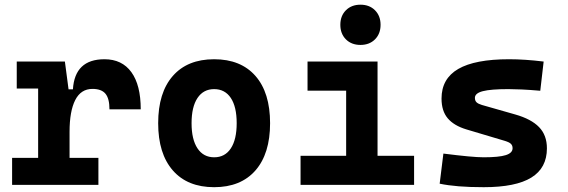

<svg xmlns="http://www.w3.org/2000/svg" viewBox="-20 -776 2384 806"><path d="M272 -222.7 241.7 -400.9H286.1Q293.9 -527.3 418.5 -527.3Q492.2 -527.3 531.5 -473.1Q570.8 -418.9 570.8 -316.9H439.5Q439.5 -362.6 422.6 -382.7Q405.8 -402.8 368.2 -402.8Q319.7 -402.8 295.8 -356Q272 -309.1 272 -222.7ZM30.8 0V-113.3H393.1V0ZM140.1 0V-517.6H252.4L272 -369.1V0ZM50.3 -404.3V-517.6H245.6L255.4 -404.3Z M878.9 9.8Q767.1 9.8 705.6 -60.5Q644 -130.9 644 -258.8Q644 -387.2 705.6 -457.3Q767.1 -527.3 878.9 -527.3Q990.8 -527.3 1052.3 -457.3Q1113.8 -387.2 1113.8 -258.8Q1113.8 -130.9 1052.3 -60.5Q990.8 9.8 878.9 9.8ZM879.2 -115.7Q924.3 -115.7 949 -153.1Q973.6 -190.5 973.6 -258.9Q973.6 -327.6 949 -364.7Q924.3 -401.9 878.9 -401.9Q834 -401.9 809.1 -364.7Q784.2 -327.5 784.2 -258.8Q784.2 -190.4 809.1 -153.1Q834 -115.7 879.2 -115.7Z M1433.1 0V-488.3H1564.9V0ZM1241.7 0V-122.1H1442.9V0ZM1555.2 0V-122.1H1718.3V0ZM1271 -395.5V-517.6H1564.9V-395.5ZM1493.2 -587.4Q1455.6 -587.4 1432.1 -610.8Q1408.7 -634.3 1408.7 -671.9Q1408.7 -709.5 1432.1 -732.9Q1455.6 -756.3 1493.2 -756.3Q1530.8 -756.3 1554.2 -732.9Q1577.6 -709.5 1577.6 -671.9Q1577.6 -634.3 1554.2 -610.8Q1530.8 -587.4 1493.2 -587.4Z M2010.7 9.8Q1951.7 9.8 1906 6.1Q1860.4 2.4 1825.7 -4.9L1841.3 -131.3Q1902.8 -123.5 1944.8 -119.6Q1986.8 -115.7 2010.7 -115.7Q2074.7 -115.7 2103.3 -124.8Q2131.8 -133.8 2131.8 -153.8Q2131.8 -165.5 2124.5 -172.4Q2117.2 -179.2 2101.1 -184.1L1937.5 -232.9Q1885.7 -248.5 1859.6 -279.3Q1833.5 -310.1 1833.5 -362.3Q1833.5 -445.8 1903.8 -486.6Q1974.1 -527.3 2117.2 -527.3Q2150.4 -527.3 2186.3 -524.9Q2222.2 -522.5 2262.2 -517.6L2248 -395Q2203.6 -398.9 2170.4 -400.4Q2137.2 -401.9 2114.3 -401.9Q2040.5 -401.9 2007.1 -393.3Q1973.6 -384.8 1973.6 -365.2Q1973.6 -353 1980.7 -346.4Q1987.8 -339.8 2002.9 -335.4L2143.1 -295.4Q2210 -276.4 2242.9 -242.4Q2275.9 -208.5 2275.9 -153.3Q2275.9 -70.8 2210.4 -30.5Q2145 9.8 2010.7 9.8Z"/></svg>

Font: Cascadia Code PL
Style: Regular
Weight: 400
Monospace: yes
Designer: Aaron Bell
Foundry: Saja Typeworks
Version: Version 2102.003